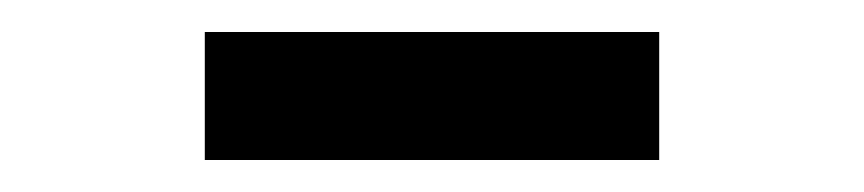

<svg xmlns="http://www.w3.org/2000/svg" viewBox="-20 -724 540 120"><path d="M108 -624V-704H392V-624Z"/></svg>

Font: Nunito Sans 7pt Condensed SemiBold
Style: Regular
Weight: 600
Width: 3
Designer: Vernon Adams
Foundry: Vernon Adams
Version: Version 3.101;gftools[0.9.27]